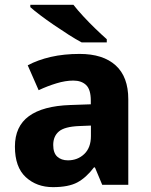

<svg xmlns="http://www.w3.org/2000/svg" viewBox="-20 -768 628 798"><path d="M311 -543.9Q408.2 -543.9 460.7 -496.3Q513.2 -448.7 513.2 -355.5V0H404.8L374.5 -72.3H370.6Q337.9 -29.3 301.3 -9.8Q264.6 9.8 200.2 9.8Q132.3 9.8 87.2 -31.7Q42 -73.2 42 -158.7Q42 -242.7 100.1 -285.2Q158.2 -327.6 271.5 -331.5L357.4 -334.5V-350.1Q357.4 -396 337.9 -414.6Q318.4 -433.1 284.7 -433.1Q252 -433.1 214.4 -421.6Q176.8 -410.2 140.6 -393.1L95.2 -496.6Q137.2 -519 191.4 -531.5Q245.6 -543.9 311 -543.9ZM357.9 -246.1 309.1 -244.1Q248.5 -241.7 224.9 -221.7Q201.2 -201.7 201.2 -165.5Q201.2 -132.3 218 -116.9Q234.9 -101.6 262.2 -101.6Q302.7 -101.6 330.3 -127.9Q357.9 -154.3 357.9 -202.6ZM106 -748H285.2Q302.2 -726.1 326.7 -699.7Q351.1 -673.3 377.2 -648.2Q403.3 -623 423.8 -605V-591.8H319.3Q295.4 -604.5 265.1 -623.8Q234.9 -643.1 203.9 -664.3Q172.9 -685.5 147 -705.1Q121.1 -724.6 106 -738.3Z"/></svg>

Font: Lunasima
Style: Bold
Weight: 700
Designer: The DocRepair Project, Monotype Design Team
Foundry: Google
Version: Version 2.009